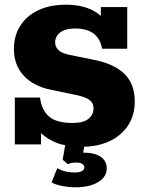

<svg xmlns="http://www.w3.org/2000/svg" viewBox="-20 -613 611 815"><path d="M327 10Q252 10 203.5 -14Q155 -38 125 -82L154 -66V0H43V-199H150Q156 -146 188 -118.5Q220 -91 287 -91Q335 -91 356 -109Q377 -127 377 -153Q377 -176 360 -188.5Q343 -201 307 -209L196 -232Q122 -247 80.5 -292Q39 -337 39 -405Q39 -461 66 -503.5Q93 -546 142.5 -569.5Q192 -593 260 -593Q321 -593 365.5 -573Q410 -553 437 -510H408V-583H520V-406H413Q407 -447 378.5 -469.5Q350 -492 299 -492Q270 -492 251 -484Q232 -476 223 -462.5Q214 -449 214 -433Q214 -415 227.5 -401Q241 -387 276 -380L388 -357Q468 -340 510 -297.5Q552 -255 552 -182Q552 -124 524 -81Q496 -38 445.5 -14Q395 10 327 10ZM300 182Q273 182 244 176.5Q215 171 199 161L223 101Q234 108 253 113.5Q272 119 297 119Q338 119 338 96Q338 89 329.5 83Q321 77 301 77Q293 77 285 78.5Q277 80 268 84L246 65L259 -10H341L329 58L290 44Q301 40 313 37.5Q325 35 335 35Q382 35 407.5 52.5Q433 70 433 102Q433 138 396.5 160Q360 182 300 182Z"/></svg>

Font: Rokkitt ExtraBold
Style: Regular
Weight: 800
Version: Version 3.103